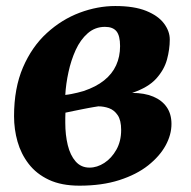

<svg xmlns="http://www.w3.org/2000/svg" viewBox="-20 -590 618 622"><path d="M237.5 11.5Q179 11.5 138.5 -7.5Q98 -26.5 73 -59Q48 -91.5 36.8 -131.2Q25.5 -171 25.5 -213.5Q25.5 -304.5 54.5 -371.8Q83.5 -439 131.8 -483Q180 -527 238 -548.8Q296 -570.5 353.5 -570.5Q414.5 -570.5 453.5 -554.8Q492.5 -539 511.2 -514Q530 -489 530 -462Q530 -430.5 521 -397.2Q512 -364 486 -335.2Q460 -306.5 408 -289Q448 -289 476.5 -277Q505 -265 520.2 -242.8Q535.5 -220.5 535.5 -188.5Q535.5 -153.5 516.5 -118.8Q497.5 -84 460 -54.2Q422.5 -24.5 366.5 -6.5Q310.5 11.5 237.5 11.5ZM270 -47Q294.5 -47 318 -62.2Q341.5 -77.5 357 -105Q372.5 -132.5 372.5 -169Q372.5 -200.5 361.2 -217Q350 -233.5 333.2 -239.5Q316.5 -245.5 298.5 -245.5Q291 -244.5 282.8 -243Q274.5 -241.5 266 -240Q257.5 -238.5 248 -236.5Q233.5 -233.5 219.8 -230.8Q206 -228 192 -225Q191.5 -217 191.5 -208.5Q191.5 -200 191.5 -192Q191.5 -153 199.5 -120Q207.5 -87 225 -67Q242.5 -47 270 -47ZM191.5 -282.5Q201.5 -283.5 211.5 -285.5Q221.5 -287.5 231.2 -289.8Q241 -292 250.5 -295Q291 -308.5 317.2 -329.5Q343.5 -350.5 356.2 -378.5Q369 -406.5 369 -440.5Q369 -474.5 357.2 -488.8Q345.5 -503 320 -503Q288 -503 264.2 -482.2Q240.5 -461.5 225.2 -428Q210 -394.5 201.8 -356.2Q193.5 -318 191.5 -282.5Z"/></svg>

Font: Merriweather 20pt Black
Style: Italic
Weight: 900
Italic angle: -7.8°
Version: Version 2.101